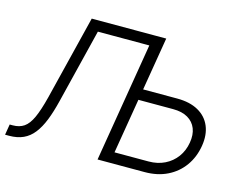

<svg xmlns="http://www.w3.org/2000/svg" viewBox="-100 -883 1306 1038"><g transform="rotate(15 553.0 -364.0)"><path d="M2.9 0 12.7 -59.6H29.8Q66.9 -59.6 92.5 -77.1Q118.2 -94.7 137.7 -137.5Q157.2 -180.2 176.3 -255.9L293 -727.5H656.2L646 -668H343.3L240.7 -252.4Q225.1 -188.5 206.3 -141.1Q187.5 -93.8 162.8 -62.3Q138.2 -30.8 104.5 -15.4Q70.8 0 24.9 0ZM640.6 -429.7H851.1Q922.4 -429.7 969.7 -403.1Q1017.1 -376.5 1037.1 -328.6Q1057.1 -280.8 1046.9 -217.8Q1036.1 -152.3 1001 -103.3Q965.8 -54.2 910.6 -27.1Q855.5 0 784.2 0H520.5L641.1 -727.5H710L599.1 -61H789.6Q839.8 -61 879.6 -80.6Q919.4 -100.1 945.3 -135.3Q971.2 -170.4 979 -217.3Q986.8 -262.7 973.4 -296.6Q960 -330.6 927.5 -349.6Q895 -368.7 844.7 -368.7H630.9Z"/></g></svg>

Font: Inter 18pt Light
Style: Italic
Weight: 300
Italic angle: -9.3988°
Designer: Rasmus Andersson
Foundry: rsms
Version: Version 4.001;git-66647c0bb